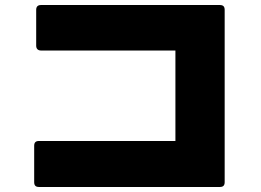

<svg xmlns="http://www.w3.org/2000/svg" viewBox="-20 -747 1040 764"><path d="M135 -3H855C868 -3 874 -9 874 -22V-708C874 -721 868 -727 855 -727H143C131 -727 124 -721 124 -708V-565C124 -553 131 -546 143 -546H678V-186H135C122 -186 116 -180 116 -167V-22C116 -9 122 -3 135 -3Z"/></svg>

Font: LINE Seed JP App_OTF ExtraBold
Style: Regular
Weight: 800
Designer: LINE & Fontrix & Fontworks
Version: Version 1.013